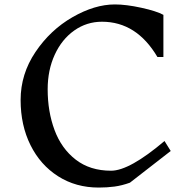

<svg xmlns="http://www.w3.org/2000/svg" viewBox="-20 -826 857 866"><path d="M717 -759V-569H690Q596 -728 440 -728Q371 -728 315 -688.5Q259 -649 227 -579.5Q195 -510 195 -423Q195 -323 226 -239.5Q257 -156 321.5 -106Q386 -56 481 -56Q564 -56 722 -190L750 -145L566 -2Q530 11 496.5 15.5Q463 20 425 20Q322 20 242 -31Q162 -82 117.5 -171.5Q73 -261 73 -375Q73 -492 140 -591.5Q207 -691 307 -748.5Q407 -806 498 -806Q549 -806 617.5 -791Q686 -776 717 -759Z"/></svg>

Font: Inknut Antiqua Light
Style: Regular
Weight: 300
Designer: Claus Eggers Sørensen
Foundry: Claus Eggers Sørensen
Version: Version 1.003; ttfautohint (v1.8.2) -l 8 -r 50 -G 200 -x 14 